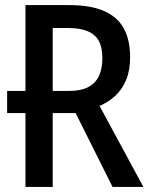

<svg xmlns="http://www.w3.org/2000/svg" viewBox="-20 -734 590 754"><path d="M131 -290H8V-377H131ZM252 -714Q334 -714 387 -691.5Q440 -669 465.5 -623.5Q491 -578 491 -509Q491 -458 475.5 -420.5Q460 -383 433 -358Q406 -333 371 -318L543 0H422L277 -290H187V0H80V-714ZM249 -624H187V-377H253Q297 -377 325.5 -391.5Q354 -406 368 -434.5Q382 -463 382 -505Q382 -548 368 -573.5Q354 -599 324 -611.5Q294 -624 249 -624Z"/></svg>

Font: Noto Sans Display SemiCondensed Medium
Style: Regular
Weight: 500
Width: 4
Designer: Monotype Design Team
Foundry: Monotype Imaging Inc.
Version: Version 2.003